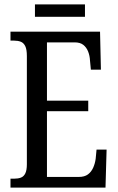

<svg xmlns="http://www.w3.org/2000/svg" viewBox="-20 -859 539 879"><path d="M28 0V-41H45Q63 -41 76 -46Q89 -51 96 -65.5Q103 -80 103 -107V-602Q103 -633 95.5 -648Q88 -663 75 -668Q62 -673 45 -673H28V-714H438L442 -540H396L392 -582Q391 -604 383.5 -623Q376 -642 361.5 -653.5Q347 -665 322 -665H195V-398H384V-350H195V-49H341Q367 -49 382.5 -60.5Q398 -72 406.5 -91Q415 -110 418 -132L422 -174H468L463 0ZM140 -782V-839H369V-782Z"/></svg>

Font: Noto Serif Khmer ExtraCondensed
Style: Regular
Weight: 400
Width: 2
Designer: Danh Hong and the Monotype Design Team
Foundry: Monotype Imaging Inc.
Version: Version 2.004